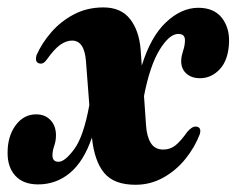

<svg xmlns="http://www.w3.org/2000/svg" viewBox="-23 -487 638 518"><path d="M356.5 -352.5 359.5 -310Q383.5 -388 425 -427Q466.5 -466 512 -466Q553.5 -466 574.8 -439.8Q596 -413.5 595 -374Q593.5 -326.5 570.8 -301.2Q548 -276 516.5 -276Q493 -276 478.8 -289.5Q464.5 -303 466 -326.5Q466.5 -336 471.2 -350.5Q476 -365 476 -378.5Q476 -395.5 458 -395.5Q434 -395.5 407.8 -353Q381.5 -310.5 365.5 -228L371 -149Q373 -118.5 384 -101Q395 -83.5 417.5 -83.5Q436 -83.5 450 -94.5Q464 -105.5 482.5 -131.5Q495.5 -146.5 506 -145.5Q521.5 -144 516 -125Q502.5 -89.5 477.2 -58.2Q452 -27 417.5 -7.8Q383 11.5 342.5 11.5Q284.5 11.5 258 -20.5Q231.5 -52.5 225 -116Q203 -51.5 165.8 -20.5Q128.5 10.5 80 10.5Q39.5 10.5 18.2 -13Q-3 -36.5 -2.5 -75.5Q-2.5 -119.5 19.2 -149Q41 -178.5 74.5 -178.5Q98.5 -178.5 113.2 -163Q128 -147.5 128 -122Q128 -107 123.2 -93.2Q118.5 -79.5 118.5 -68Q118.5 -50.5 135 -50.5Q152 -50.5 177.2 -84.5Q202.5 -118.5 218 -203.5L209 -321Q205 -377.5 171.5 -377.5Q156 -377.5 140 -366.5Q124 -355.5 103 -326Q94.5 -314 85.5 -315.5Q70 -317 75.5 -338Q90 -371 115.8 -400.5Q141.5 -430 177 -448.5Q212.5 -467 256 -467Q303.5 -467 328 -435.5Q352.5 -404 356.5 -352.5Z"/></svg>

Font: Fraunces 72pt S000
Style: Bold Italic
Weight: 700
Italic angle: -16°
Version: Version 1.000; ttfautohint (v1.8.3)